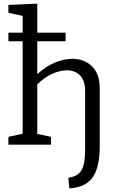

<svg xmlns="http://www.w3.org/2000/svg" viewBox="-20 -792 632 1051"><path d="M360 239 354 181Q406 174 426 140Q446 106 446 31V-292Q446 -351 418.5 -379Q391 -407 346 -407Q309 -407 267 -388.5Q225 -370 184 -330V-59L259 -43V0H26V-43L104 -60V-566H26V-613H104V-705L26 -722V-765L184 -772V-613H339V-566H184V-386Q231 -429 280.5 -449.5Q330 -470 376 -470Q441 -470 483.5 -429Q526 -388 526 -308V7Q526 124 487 179Q448 234 360 239Z"/></svg>

Font: Bitter
Style: Regular
Weight: 400
Designer: Sol Matas, and Bitter project Authors
Foundry: Sol Matas
Version: Version 2.001